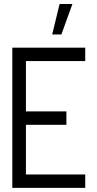

<svg xmlns="http://www.w3.org/2000/svg" viewBox="-20 -916 474 936"><path d="M234.4 -748 270.5 -896.5H333L279.3 -748ZM40 0V-683.6H395.5V-618.2H106.4V-373H303.7V-307.6H106.4V-65.4H395.5V0Z"/></svg>

Font: Post No Bills Colombo Medium
Style: Regular
Weight: 500
Designer: Kosala Senevirathne, Siva Puranthara, Lasantha Premarathna, Tharique Azeez
Foundry: Mooniak
Version: Version 1.220 ; ttfautohint (v1.6)